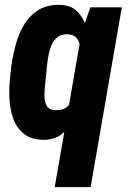

<svg xmlns="http://www.w3.org/2000/svg" viewBox="-20 -558 520 781"><path d="M202.6 203.1 312 -426.8 347.7 -528.3H475.6L348.6 203.1ZM21 -241.7 25.4 -283.7Q31.2 -327.1 43 -372.8Q54.7 -418.5 77.4 -456.5Q100.1 -494.6 136.5 -517.3Q172.9 -540 226.1 -538.1Q271 -536.6 296.4 -509.3Q321.8 -481.9 333.3 -441.9Q344.7 -401.9 346.9 -359.1Q349.1 -316.4 347.7 -283.7L342.3 -240.7Q335.4 -205.6 322.5 -162.1Q309.6 -118.7 287.6 -78.9Q265.6 -39.1 232.9 -13.7Q200.2 11.7 155.3 10.7Q104.5 9.3 75.4 -15.1Q46.4 -39.6 33.2 -77.6Q20 -115.7 18.3 -159.2Q16.6 -202.6 21 -241.7ZM170.4 -284.2 166.5 -241.7Q165 -226.6 162.6 -204.8Q160.2 -183.1 161.1 -161.4Q162.1 -139.6 171.9 -125Q181.6 -110.4 205.6 -109.9Q237.8 -108.4 255.6 -126Q273.4 -143.6 281.5 -170.7Q289.6 -197.8 292.5 -223.6L302.7 -300.3Q304.7 -316.9 306.2 -336.4Q307.6 -356 304.4 -374.3Q301.3 -392.6 290.5 -404.8Q279.8 -417 256.3 -418.5Q229.5 -419.4 213.4 -406.5Q197.3 -393.6 188.7 -372.3Q180.2 -351.1 176.3 -327.4Q172.4 -303.7 170.4 -284.2Z"/></svg>

Font: Roboto Condensed ExtraBold
Style: Italic
Weight: 800
Italic angle: -12°
Designer: Christian Robertson
Foundry: Google
Version: Version 3.008; 2023